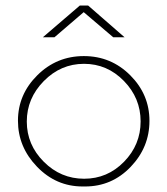

<svg xmlns="http://www.w3.org/2000/svg" viewBox="-20 -664 606 695"><path d="M288 11H279Q183 11 114 -60.5Q45 -132 45 -227Q45 -322 115 -391.5Q185 -461 283.5 -461Q382 -461 451.5 -391.5Q521 -322 521 -226.5Q521 -131 453 -60Q385 11 288 11ZM489 -224.5Q489 -309 428.5 -371Q368 -433 284 -433Q200 -433 138.5 -370.5Q77 -308 77 -224Q77 -140 138.5 -78.5Q200 -17 284.5 -17Q369 -17 429 -78.5Q489 -140 489 -224.5ZM299 -644 431 -529H390L283 -620L177 -529H135L269 -644Z"/></svg>

Font: Poiret One
Style: Regular
Weight: 400
Designer: Denis Masharov
Foundry: Denis Masharov
Version: Version 1.001